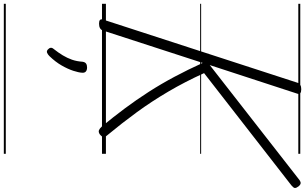

<svg xmlns="http://www.w3.org/2000/svg" viewBox="-308 -746 1555 978"><g transform="rotate(90 469.0 -257.5)"><path d="M101 15Q87 15 82 10Q77 5 80 -5L402 -996Q408 -1015 435 -1015Q464 -1015 458 -996L312 -549L890 -1000Q904 -1012 912.5 -1012Q921 -1012 930 -1001Q939 -989 938 -982Q937 -975 925 -965L353 -520Q397 -423 447 -338Q497 -253 552.5 -177Q608 -101 671 -25Q680 -15 678.5 -7Q677 1 665 11Q653 19 644 15.5Q635 12 625 1Q577 -57 533 -116Q489 -175 448.5 -238Q408 -301 371.5 -369.5Q335 -438 301 -513L136 -5Q133 5 124 10Q115 15 101 15ZM233 276Q225 269 224 261.5Q223 254 230 246Q249 222 262.5 199.5Q276 177 284.5 153Q293 129 295 99Q297 86 304.5 81Q312 76 324 76Q338 76 345 82.5Q352 89 351 101Q350 119 341 146.5Q332 174 314 205.5Q296 237 266 268Q258 276 249.5 279.5Q241 283 233 276ZM0 490H764V500H0ZM0 -20H764V0H0ZM0 -505H764V-500H0ZM0 -1010H764V-1000H0Z"/></g></svg>

Font: Playwrite AU TAS Guides
Style: Regular
Weight: 400
Designer: Veronika Burian, José Scaglione
Foundry: TypeTogether
Version: Version 1.003